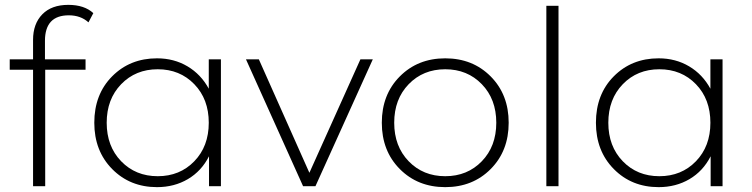

<svg xmlns="http://www.w3.org/2000/svg" viewBox="-20 -766 3093 790"><path d="M263 -703Q165 -703 165 -598V-522H332V-479H166V0H116V-479H20V-522H116V-602Q116 -668 154 -707Q192 -746 261 -746Q327 -746 364 -712L344 -674Q312 -703 263 -703Z M839 -522H889V0H840V-123Q809 -62 753 -29Q697 4 626 4Q515 4 441.5 -70.5Q368 -145 368 -261Q368 -378 441.5 -452Q515 -526 626 -526Q696 -526 751.5 -493Q807 -460 839 -401ZM478.5 -102.5Q538 -41 629 -41Q720 -41 779.5 -102.5Q839 -164 839 -261Q839 -358 779.5 -419.5Q720 -481 629 -481Q538 -481 478.5 -419.5Q419 -358 419 -261Q419 -164 478.5 -102.5Z M1463 -522H1514L1278 0H1227L992 -522H1045L1253 -55Z M1999 -70.5Q1925 4 1812 4Q1699 4 1625 -70.5Q1551 -145 1551 -261Q1551 -377 1625 -451.5Q1699 -526 1812 -526Q1925 -526 1999 -451.5Q2073 -377 2073 -261Q2073 -145 1999 -70.5ZM1661.5 -102.5Q1721 -41 1812 -41Q1903 -41 1962.5 -102.5Q2022 -164 2022 -261Q2022 -358 1962.5 -419.5Q1903 -481 1812 -481Q1721 -481 1661.5 -419.5Q1602 -358 1602 -261Q1602 -164 1661.5 -102.5Z M2228 0V-742H2278V0Z M2903 -522H2953V0H2904V-123Q2873 -62 2817 -29Q2761 4 2690 4Q2579 4 2505.5 -70.5Q2432 -145 2432 -261Q2432 -378 2505.5 -452Q2579 -526 2690 -526Q2760 -526 2815.5 -493Q2871 -460 2903 -401ZM2542.5 -102.5Q2602 -41 2693 -41Q2784 -41 2843.5 -102.5Q2903 -164 2903 -261Q2903 -358 2843.5 -419.5Q2784 -481 2693 -481Q2602 -481 2542.5 -419.5Q2483 -358 2483 -261Q2483 -164 2542.5 -102.5Z"/></svg>

Font: mBank Light
Style: Regular
Weight: 300
Designer: Julieta Ulanovsky
Foundry: Julieta Ulanovsky
Version: Version 7.200;PS 007.200;hotconv 1.0.88;makeotf.lib2.5.64775